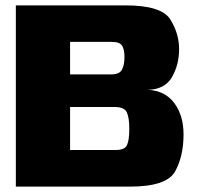

<svg xmlns="http://www.w3.org/2000/svg" viewBox="-20 -695 750 715"><path d="M39 0H463Q601 0 632.2 -56.8Q663.5 -113.5 663.5 -194.5Q663.5 -264 629.5 -310.5Q595.5 -357 531.5 -360.5Q595 -362.5 621 -408.8Q647 -455 647 -512.5Q647 -569.5 614.5 -622.2Q582 -675 447 -675H39ZM241 -136.5V-296.5H407Q443 -296.5 452.2 -276.8Q461.5 -257 461.5 -215.5Q461.5 -173 453 -154.8Q444.5 -136.5 411.5 -136.5ZM241 -418V-539H396.5Q425.5 -539 434.5 -525.2Q443.5 -511.5 443.5 -482.5Q443.5 -452.5 434 -435.2Q424.5 -418 394 -418Z"/></svg>

Font: Anybody Thin ExtraBold
Style: Regular
Weight: 800
Version: Version 1.113;gftools[0.9.25]